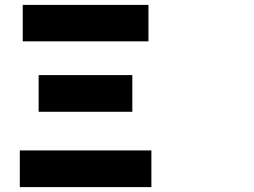

<svg xmlns="http://www.w3.org/2000/svg" viewBox="-20 -725 1040 785"><path d="M61 -110V40H599V-110ZM73 -556H587V-705H73ZM138 -268H521V-418H138Z"/></svg>

Font: コーポレート・ロゴ ver3 Bold
Style: Regular
Weight: 700
Designer: [KANA_main] LOGOTYPE.JP [Source Han Sans] Ryoko NISHIZUKA 西塚涼子 (kana, bopomofo & ideographs); Paul D. Hunt (Latin, Greek
Version: Version 12.001;FEAKit 1.0